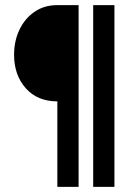

<svg xmlns="http://www.w3.org/2000/svg" viewBox="-20 -725 521 750"><path d="M204 5V-329Q126 -329 80.5 -380.5Q35 -432 35 -511Q35 -565 56 -609Q77 -653 115 -679Q153 -705 204 -705H287V5ZM344 5V-705H427V5Z"/></svg>

Font: Stick No Bills ExtraBold
Style: Regular
Weight: 800
Version: Version 2.000